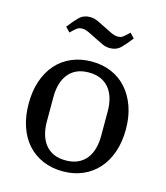

<svg xmlns="http://www.w3.org/2000/svg" viewBox="-111 -818 790 916"><g transform="rotate(15 284.0 -360.5)"><path d="M284 -42Q318 -42 343.5 -53.5Q369 -65 385.5 -86Q402 -107 410 -135.5Q418 -164 418 -198V-320Q418 -354 410 -382.5Q402 -411 385.5 -432Q369 -453 343.5 -464.5Q318 -476 284 -476Q249 -476 224 -464.5Q199 -453 182.5 -432Q166 -411 158 -382.5Q150 -354 150 -320V-198Q150 -164 158 -135.5Q166 -107 182.5 -86Q199 -65 224 -53.5Q249 -42 284 -42ZM284 12Q230 12 185.5 -7Q141 -26 109.5 -61Q78 -96 61 -146.5Q44 -197 44 -259Q44 -321 61 -371Q78 -421 109.5 -456.5Q141 -492 185.5 -511Q230 -530 284 -530Q338 -530 382 -511Q426 -492 457.5 -456.5Q489 -421 506.5 -371Q524 -321 524 -259Q524 -197 506.5 -146.5Q489 -96 457.5 -61Q426 -26 382 -7Q338 12 284 12ZM349 -614Q329 -614 310 -623Q291 -632 273 -641Q254 -651 234 -660.5Q214 -670 199 -670Q184 -670 174 -663Q164 -656 144 -636L122 -659Q147 -692 168 -712.5Q189 -733 221 -733Q241 -733 260 -724Q279 -715 297 -706Q316 -696 336 -686.5Q356 -677 371 -677Q386 -677 396 -684Q406 -691 426 -711L448 -688Q423 -655 402 -634.5Q381 -614 349 -614Z"/></g></svg>

Font: IBM Plex Serif Text
Style: Regular
Weight: 450
Designer: Mike Abbink, Paul van der Laan, Pieter van Rosmalen
Foundry: Bold Monday
Version: Version 3.001